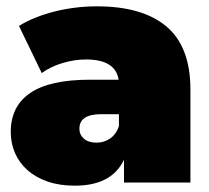

<svg xmlns="http://www.w3.org/2000/svg" viewBox="-20 -577 661 607"><path d="M582 -294V0H372V-72Q333 10 217 10Q168 10 130.5 -3Q93 -16 67 -39Q41 -62 27.5 -93Q14 -124 14 -160Q14 -241 75.5 -283Q137 -325 264 -325H355Q345 -389 252 -389Q215 -389 177 -377.5Q139 -366 112 -346L40 -495Q64 -510 93 -521.5Q122 -533 154 -541Q186 -549 219.5 -553Q253 -557 286 -557Q431 -557 506.5 -493Q582 -429 582 -294ZM356 -178V-216H300Q231 -216 231 -170Q231 -151 245.5 -138.5Q260 -126 285 -126Q309 -126 328 -139Q347 -152 356 -178Z"/></svg>

Font: CMG Sans Black
Style: Regular
Weight: 900
Designer: Julieta Ulanovsky
Foundry: Julieta Ulanovsky
Version: Version 7.200